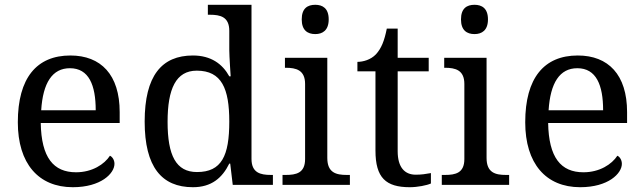

<svg xmlns="http://www.w3.org/2000/svg" viewBox="-20 -780 2716 810"><path d="M274.9 -492.2C355 -492.2 383.8 -420.9 383.8 -314.9H153.8C161.1 -430.7 200.7 -492.2 274.9 -492.2ZM287.1 9.8C405.8 9.8 462.9 -48.3 462.9 -88.9C462.9 -106 453.1 -119.1 443.8 -123C420.4 -86.9 369.1 -53.2 300.8 -53.2C205.6 -53.2 154.3 -115.2 151.9 -261.2H484.9V-307.1C484.9 -464.8 405.8 -545.9 276.9 -545.9C134.8 -545.9 55.2 -451.2 55.2 -264.2C55.2 -90.3 142.1 9.8 287.1 9.8Z M1041 -759.8H856.9V-717.8H865.2C909.7 -717.8 947.3 -709 947.3 -649.9V-567.9C947.3 -556.2 948.7 -528.8 950.2 -503.9C951.2 -489.7 952.1 -474.1 953.1 -458H947.3C918.5 -510.3 870.1 -545.9 793.9 -545.9C662.1 -545.9 590.3 -460.4 590.3 -267.1C590.3 -75.7 662.1 9.8 793.9 9.8C872.1 9.8 917.5 -29.3 947.3 -89.8H951.2L961.9 0H1131.3V-42H1123C1078.6 -42 1041 -50.8 1041 -109.9ZM811 -54.2C722.7 -54.2 687 -124 687 -266.1C687 -405.3 722.2 -481.9 810.1 -481.9C915.5 -481.9 947.3 -405.8 947.3 -267.1C947.3 -122.6 915 -54.2 811 -54.2Z M1171.9 -42V0H1456.1V-42H1442.9C1397.9 -42 1360.8 -51.3 1360.8 -113.8V-536.1H1182.1V-494.1H1185.1C1229.5 -494.1 1267.1 -484.4 1267.1 -425.8V-108.9C1267.1 -49.8 1229.5 -42 1185.1 -42ZM1252.9 -698.2C1252.9 -651.9 1277.8 -636.2 1310.1 -636.2C1340.8 -636.2 1366.7 -651.9 1366.7 -698.2C1366.7 -745.1 1340.8 -759.8 1310.1 -759.8C1277.8 -759.8 1252.9 -745.1 1252.9 -698.2Z M1733.9 -43C1687.5 -43 1657.7 -73.7 1657.7 -142.1V-479H1788.6V-536.1H1657.7V-659.2H1611.8C1601.6 -607.9 1588.9 -575.7 1565.9 -550.8C1543.9 -527.8 1511.7 -519 1487.8 -519V-479H1564V-145C1564 -29.8 1607.9 9.8 1709 9.8C1741.2 9.8 1780.8 2 1797.9 -5.9V-49.8C1776.9 -45.9 1757.8 -43 1733.9 -43Z M1843.8 -42V0H2127.9V-42H2114.7C2069.8 -42 2032.7 -51.3 2032.7 -113.8V-536.1H1854V-494.1H1856.9C1901.4 -494.1 1939 -484.4 1939 -425.8V-108.9C1939 -49.8 1901.4 -42 1856.9 -42ZM1924.8 -698.2C1924.8 -651.9 1949.7 -636.2 1981.9 -636.2C2012.7 -636.2 2038.6 -651.9 2038.6 -698.2C2038.6 -745.1 2012.7 -759.8 1981.9 -759.8C1949.7 -759.8 1924.8 -745.1 1924.8 -698.2Z M2415.5 -492.2C2495.6 -492.2 2524.4 -420.9 2524.4 -314.9H2294.4C2301.8 -430.7 2341.3 -492.2 2415.5 -492.2ZM2427.7 9.8C2546.4 9.8 2603.5 -48.3 2603.5 -88.9C2603.5 -106 2593.8 -119.1 2584.5 -123C2561 -86.9 2509.8 -53.2 2441.4 -53.2C2346.2 -53.2 2294.9 -115.2 2292.5 -261.2H2625.5V-307.1C2625.5 -464.8 2546.4 -545.9 2417.5 -545.9C2275.4 -545.9 2195.8 -451.2 2195.8 -264.2C2195.8 -90.3 2282.7 9.8 2427.7 9.8Z"/></svg>

Font: Gandom
Style: Regular
Weight: 400
Foundry: DejaVu fonts team - Redesigned by Saber Rastikerdar - Based on Samim Font
Version: Version 0.8